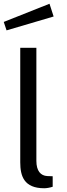

<svg xmlns="http://www.w3.org/2000/svg" viewBox="-27 -998 356 1024"><path d="M237 -978 -7 -881 8 -836 259 -910ZM209 6C221 6 239 3 254 -2V-58L225 -59C190 -61 167 -86 167 -140V-743H81V-132C81 -59 101 6 209 6Z"/></svg>

Font: United Sans
Style: Regular
Weight: 400
Designer: Pablo Impallari, Rodrigo Fuenzalida (Modified by Dan O. Williams)
Version: Version 1.000;PS 001.000;hotconv 1.0.88;makeotf.lib2.5.64775